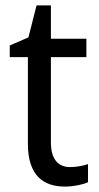

<svg xmlns="http://www.w3.org/2000/svg" viewBox="-20 -679 364 709"><path d="M239 -62C194 -62 168 -92 168 -153V-468H299V-536H168V-659H115L85 -541L16 -511V-468H83V-148C83 -30 141 10 220 10C251 10 285 3 305 -6V-73C288 -67 262 -62 239 -62Z"/></svg>

Font: Noto Sans Ethiopic SemiCondensed
Style: Regular
Weight: 400
Width: 4
Designer: Monotype Design Team
Foundry: Monotype Imaging Inc.
Version: Version 2.102